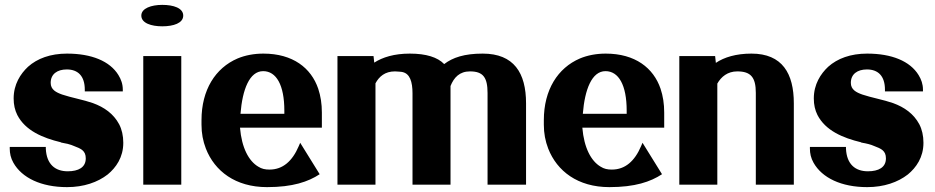

<svg xmlns="http://www.w3.org/2000/svg" viewBox="-20 -758 3838 788"><path d="M20 -148C20 -129 24 -109 35 -90C70 -28 149 10 255 10C324 10 381 -10 422 -42C456 -70 486 -112 486 -172C486 -201 480 -227 469 -248C446 -291 408 -318 361 -335C324 -348 270 -358 235 -370C210 -379 188 -390 188 -418C188 -454 215 -473 254 -473C300 -473 328 -446 328 -390V-383H484V-390C484 -413 477 -432 466 -450C431 -507 356 -538 255 -538C187 -538 133 -518 95 -484C64 -455 36 -412 36 -354C36 -328 41 -306 51 -286C84 -222 155 -192 230 -174V-173H231C253 -169 270 -165 283 -159C312 -148 332 -140 332 -108C332 -71 302 -55 258 -55C207 -55 171 -83 168 -148V-155H20Z M560 -694C560 -663 601 -650 646 -650C692 -650 732 -663 732 -694C732 -725 692 -738 646 -738C601 -738 560 -724 560 -694ZM568 0H724V-528H568Z M807 -246C807 -211 813 -179 825 -148C861 -56 946 10 1076 10C1181 10 1245 -12 1292 -43L1212 -172L1206 -158C1180 -97 1141 -62 1086 -62C1068 -62 1054 -65 1040 -74C1001 -97 972 -151 965 -234H1301V-296C1301 -332 1296 -364 1286 -394C1257 -479 1182 -538 1061 -538C1022 -538 986 -531 955 -518C864 -479 807 -389 807 -265ZM967 -291C975 -391 1004 -466 1060 -466C1114 -466 1147 -409 1147 -304V-291Z M1365 0H1521V-416C1536 -444 1560 -465 1601 -465C1607 -465 1633 -463 1633 -462C1662 -455 1673 -423 1673 -375V0H1829V-405C1843 -440 1866 -465 1909 -465C1963 -465 1981 -440 1981 -376V0H2139V-334C2139 -459 2089 -538 1961 -538C1886 -538 1838 -522 1803 -495C1776 -523 1729 -538 1662 -538C1598 -538 1550 -523 1516 -501L1513 -528H1365Z M2212 -246C2212 -211 2218 -179 2230 -148C2266 -56 2351 10 2481 10C2586 10 2650 -12 2697 -43L2617 -172L2611 -158C2585 -97 2546 -62 2491 -62C2473 -62 2459 -65 2445 -74C2406 -97 2377 -151 2370 -234H2706V-296C2706 -332 2701 -364 2691 -394C2662 -479 2587 -538 2466 -538C2427 -538 2391 -531 2360 -518C2269 -479 2212 -389 2212 -265ZM2372 -291C2380 -391 2409 -466 2465 -466C2519 -466 2552 -409 2552 -304V-291Z M2768 0H2924V-415C2940 -443 2966 -465 3006 -465C3061 -465 3082 -441 3082 -377V0H3238V-334C3238 -456 3191 -538 3064 -538C3001 -538 2952 -523 2918 -500L2915 -528H2768Z M3304 -148C3304 -129 3308 -109 3319 -90C3354 -28 3433 10 3539 10C3608 10 3665 -10 3706 -42C3740 -70 3770 -112 3770 -172C3770 -201 3764 -227 3753 -248C3730 -291 3692 -318 3645 -335C3608 -348 3554 -358 3519 -370C3494 -379 3472 -390 3472 -418C3472 -454 3499 -473 3538 -473C3584 -473 3612 -446 3612 -390V-383H3768V-390C3768 -413 3761 -432 3750 -450C3715 -507 3640 -538 3539 -538C3471 -538 3417 -518 3379 -484C3348 -455 3320 -412 3320 -354C3320 -328 3325 -306 3335 -286C3368 -222 3439 -192 3514 -174V-173H3515C3537 -169 3554 -165 3567 -159C3596 -148 3616 -140 3616 -108C3616 -71 3586 -55 3542 -55C3491 -55 3455 -83 3452 -148V-155H3304Z"/></svg>

Font: Aerodynamic
Style: Bd
Weight: 500
Designer: Google
Version: Version 2.000980; 2014